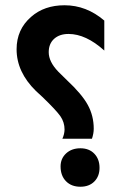

<svg xmlns="http://www.w3.org/2000/svg" viewBox="-20 -687 496 729"><path d="M216.8 -160.2Q224.6 -177.2 225.1 -194.8Q225.1 -222.7 209.5 -245.4Q193.8 -268.1 141.1 -318.8Q126 -333 116.2 -341.8Q43 -413.6 43 -500Q43 -575.2 98.1 -623Q147.9 -667 225.1 -667Q308.1 -667 376 -608.9V-495.1Q306.2 -558.1 240.2 -558.1Q206.1 -558.1 185.5 -539.6Q165 -521 165 -488.8Q165 -452.6 201.2 -415Q208 -408.2 233.9 -382.8Q291 -329.6 313.5 -288.3Q335.9 -247.1 335.9 -198.2Q335.9 -180.2 329.1 -160.2ZM285.2 22Q251 22 230.5 1Q210 -20 210 -55.2Q210 -85 231 -104.5Q252 -124 285.2 -124Q318.4 -124 338.1 -103.5Q357.9 -83 357.9 -49.8Q357.9 -17.6 338.1 2.2Q318.4 22 285.2 22Z"/></svg>

Font: Tajawal
Style: Bold
Weight: 700
Designer: Boutros Fonts
Foundry: Created by Boutros International 2017
Version: Version 1.700